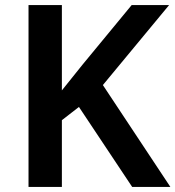

<svg xmlns="http://www.w3.org/2000/svg" viewBox="-20 -734 689 754"><path d="M649 0H499L290 -314L223 -262V0H92V-714H223V-379Q243 -404 263.5 -429.5Q284 -455 304 -480L497 -714H644L384 -400Z"/></svg>

Font: Noto Sans Lisu SemiBold
Style: Regular
Weight: 600
Designer: Monotype Design Team. David Williams.
Foundry: Monotype Imaging Inc.
Version: Version 2.102; ttfautohint (v1.8.4.7-5d5b)